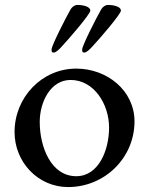

<svg xmlns="http://www.w3.org/2000/svg" viewBox="-20 -748 600 778"><path d="M228 -557C259 -590 346 -691 346 -705C346 -721 318 -728 293 -728C283 -728 272 -720 266 -710C247 -677 189 -563 189 -548C189 -539 189 -535 198 -535C206 -535 220 -548 228 -557ZM352 -557C383 -590 470 -691 470 -705C470 -721 442 -728 417 -728C407 -728 396 -720 390 -710C371 -677 313 -563 313 -548C313 -539 313 -535 322 -535C330 -535 344 -548 352 -557ZM141 -254C141 -335 185 -424 266 -424C361 -424 422 -326 422 -231C422 -140 380 -34 289 -34C187 -34 141 -152 141 -254ZM289 -470C149 -470 39 -353 39 -213C39 -91 134 10 256 10C404 10 525 -108 525 -256C525 -381 414 -470 289 -470Z"/></svg>

Font: EB Garamond SC 08
Style: Regular
Weight: 400
Version: Version 0.016